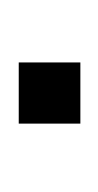

<svg xmlns="http://www.w3.org/2000/svg" viewBox="31 -138 107 210"><g transform="rotate(90 85.0 -33.5)"><path d="M115.7 0H48.8V-67.4H115.7Z"/></g></svg>

Font: SaysetthaMai
Style: Regular
Weight: 400
Designer: John M. Durdin
Foundry: Lao Script for Windows
Version: Version 1.101